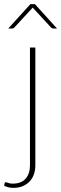

<svg xmlns="http://www.w3.org/2000/svg" viewBox="-51 -723 296 929"><path d="M120 -493V77Q120 100.5 113 120.5Q106 140.5 92.2 155Q78.5 169.5 58.8 177.8Q39 186 13.5 186Q-0.5 186 -10.8 183.2Q-21 180.5 -31 175.5L-28.5 163Q-27 159 -24.5 158.8Q-22 158.5 -17.5 160Q-13 161.5 -6.2 163.5Q0.5 165.5 10.5 165.5Q52 165.5 73 141.5Q94 117.5 94 77V-493ZM225 -585H206.5Q201 -585 196 -590L111 -682Q110 -683 109.2 -684.2Q108.5 -685.5 107.5 -686.5Q106.5 -685.5 105.5 -684.2Q104.5 -683 103.5 -682L18.5 -590Q13.5 -585 8 -585H-11L96 -703H118Z"/></svg>

Font: Lato ExtraLight
Style: Regular
Weight: 275
Designer: Lukasz Dziedzic with Adam Twardoch and Botio Nikoltchev
Foundry: tyPoland Lukasz Dziedzic
Version: Version 2.015; 2015-08-06; http://www.latofonts.com/